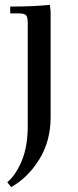

<svg xmlns="http://www.w3.org/2000/svg" viewBox="-20 -466 321 789"><path d="M10 283Q46 252 70 193.5Q94 135 94 52V-371Q94 -396 87 -403.5Q80 -411 55 -411H22V-439Q115 -439 185 -446L188 -418V16Q188 113 142 188Q96 263 26 303Z"/></svg>

Font: Dihjauti
Style: Bold
Weight: 700
Designer: T. Christopher White
Version: Version 3.0.0